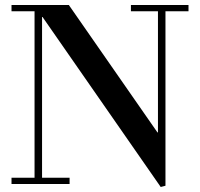

<svg xmlns="http://www.w3.org/2000/svg" viewBox="-20 -735 799 767"><path d="M118 -25V-690H26V-715H255L609 -206H611V-690H503V-715H733V-690H641V7L622 12L150 -667H148V-25H258V0H26V-25Z"/></svg>

Font: Bailleul Roman
Style: Roman
Weight: 400
Version: Version 1